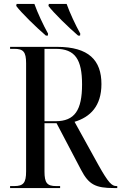

<svg xmlns="http://www.w3.org/2000/svg" viewBox="-20 -951 613 971"><path d="M212 -771H222L223 -781C199 -824 170 -886 154 -931H64L62 -921C88 -886 164 -812 212 -771ZM375 -771H385L386 -781C362 -824 333 -886 317 -931H227L225 -921C251 -886 327 -812 375 -771ZM31 0H284V-10H264C218 -10 205 -26 205 -84V-328H266L390 -92C429 -17 464 0 556 0H573V-10H569C546 -10 529 -25 478 -116L357 -335C437 -359 493 -415 493 -526C493 -646 429 -714 269 -714H31V-704H52C98 -704 112 -689 112 -631V-84C112 -26 98 -10 52 -10H31ZM261 -338H205V-704H262C360 -704 395 -650 395 -524C395 -394 358 -338 261 -338Z"/></svg>

Font: Noto Serif Display Condensed
Style: Regular
Weight: 400
Width: 3
Designer: Monotype Design Team
Foundry: Monotype Imaging Inc.
Version: Version 2.009